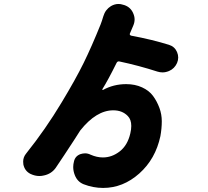

<svg xmlns="http://www.w3.org/2000/svg" viewBox="-20 -844 1040 959"><path d="M824.2 -620.1Q852.5 -611.3 864.3 -584Q870.1 -570.3 870.1 -556.6Q870.1 -543 864.3 -529.3Q851.6 -501 824.2 -489.3Q807.6 -482.4 792 -482.4Q779.3 -482.4 766.6 -486.3Q672.9 -516.6 576.2 -537.1Q567.4 -539.1 562.5 -530.3Q520.5 -445.3 491.2 -398.4Q490.2 -396.5 491.7 -395.5Q493.2 -394.5 494.1 -394.5Q546.9 -423.8 610.4 -423.8Q654.3 -423.8 689.5 -407.7Q724.6 -391.6 744.1 -365.2Q763.7 -338.9 776.4 -304.7Q788.1 -272.5 788.1 -238.3Q788.1 -203.1 781.2 -164.1Q756.8 -49.8 675.8 22.5Q594.7 94.7 495.1 94.7Q445.3 94.7 397.5 76.2Q366.2 63.5 353.5 30.3Q345.7 10.7 345.7 -9.8Q345.7 -23.4 349.6 -38.1Q355.5 -64.5 381.8 -74.2Q393.6 -78.1 405.3 -78.1Q418.9 -78.1 432.6 -71.3Q463.9 -57.6 494.1 -57.6Q539.1 -57.6 578.1 -87.9Q617.2 -118.2 630.9 -177.7Q635.7 -198.2 635.7 -214.8Q635.7 -247.1 618.2 -264.6Q590.8 -293 545.9 -293Q460.9 -293 380.9 -192.4Q372.1 -178.7 347.7 -140.6Q323.2 -102.5 300.3 -68.4Q277.3 -34.2 257.8 -4.9Q236.3 24.4 200.2 32.2Q188.5 35.2 176.8 35.2Q154.3 35.2 131.8 24.4Q103.5 9.8 96.7 -22.5Q95.7 -29.3 95.7 -37.1Q95.7 -59.6 111.3 -78.1Q208 -199.2 287.1 -331.1Q358.4 -449.2 397.9 -529.8Q437.5 -610.4 482.4 -721.7Q489.3 -739.3 496.1 -762.7Q505.9 -795.9 534.2 -813.5Q552.7 -824.2 572.3 -824.2Q583 -824.2 594.7 -820.3L601.6 -818.4Q632.8 -807.6 645.5 -777.3Q652.3 -761.7 652.3 -747.1Q652.3 -731.4 645.5 -715.8Q636.7 -695.3 631.8 -683.6L628.9 -676.8Q627 -673.8 628.9 -670.4Q630.9 -667 634.8 -666Q739.3 -646.5 824.2 -620.1Z"/></svg>

Font: Gen Jyuu GothicX Heavy
Style: Bold
Weight: 900
Designer: [Source Han Sans]
Ryoko NISHIZUKA  (kana & ideographs); Paul D. Hunt (Latin, Greek & Cyrillic); Wenlong ZHANG  (bopomofo
Version: Version 1.002.20150607